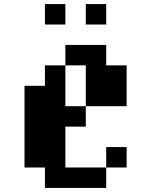

<svg xmlns="http://www.w3.org/2000/svg" viewBox="-20 -820 740 940"><path d="M400 -700V-800H500V-700ZM100 0V-400H200V-500H300V-300H400V-200H300V0H500V100H200V0ZM200 -700V-800H300V-700ZM300 -500V-600H500V-500H600V-300H400V-500ZM500 0V-100H600V0Z"/></svg>

Font: FT88 Gothique
Style: Regular
Weight: 400
Designer: Ange Degheest & Oriane Charvieux
Foundry: Velvetyne Type Foundry
Version: Version 1.000;FEAKit 1.0